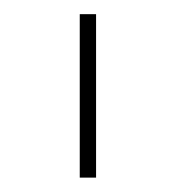

<svg xmlns="http://www.w3.org/2000/svg" viewBox="-20 -747 245 267"><path d="M113.6 -727.3V-500H90.9V-727.3Z"/></svg>

Font: Inter Thin BETA
Style: Regular
Weight: 100
Designer: Rasmus Andersson
Foundry: rsms
Version: Version 3.011;git-f93a4a705